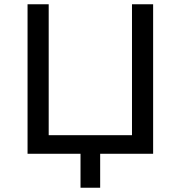

<svg xmlns="http://www.w3.org/2000/svg" viewBox="-20 -720 847 899"><path d="M697 -700V0H449V159H357V0H109V-700H208V-87H598V-700Z"/></svg>

Font: MOST Montserrat Medium
Style: Regular
Weight: 500
Designer: Julieta Ulanovsky
Foundry: Julieta Ulanovsky
Version: Version 8.000;March 11, 2024;FontCreator 15.0.0.2926 64-bit